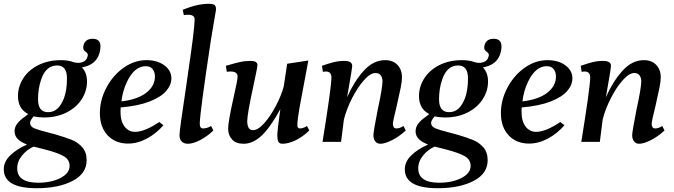

<svg xmlns="http://www.w3.org/2000/svg" viewBox="-54 -750 3562 1015"><path d="M-34 145Q-34 105 -0.5 72Q33 39 89 14Q57 2 40 -15Q23 -32 23 -56Q23 -78 37 -96.5Q51 -115 80 -135L95 -147Q41 -175 41 -242Q41 -292 69 -336Q97 -380 149 -406Q201 -432 268 -432Q331 -432 368.5 -403Q406 -374 406 -319Q406 -269 377.5 -225Q349 -181 297 -155Q245 -129 179 -129Q150 -129 124 -135Q105 -114 105 -100Q105 -81 128 -71.5Q151 -62 199 -50L237 -40Q292 -24 324.5 -11Q357 2 380.5 28Q404 54 404 97Q404 168 329.5 206.5Q255 245 140 245Q-34 245 -34 145ZM314 127Q314 93 281.5 75Q249 57 187 41L124 25Q89 40 63 71.5Q37 103 37 140Q37 215 146 216Q217 216 265.5 191Q314 166 314 127ZM285 -233Q300 -275 300 -336Q300 -404 248 -404Q188 -404 163 -328Q147 -281 147 -225Q147 -157 200 -157Q230 -157 250.5 -176.5Q271 -196 285 -233ZM410 -456Q412 -468 398 -477Q384 -486 386 -503Q392 -545 436 -545Q484 -545 476 -490Q465 -402 362 -391L327 -424Q356 -413 380.5 -421Q405 -429 410 -456Z M474 -152Q474 -222 509 -287.5Q544 -353 600.5 -392.5Q657 -432 720 -432Q778 -432 815 -404.5Q852 -377 852 -336Q852 -301 824.5 -269Q797 -237 737 -213.5Q677 -190 584 -182L583 -160Q583 -109 604.5 -81Q626 -53 660 -53Q711 -53 788 -105L810 -88Q772 -44 722.5 -17.5Q673 9 623 9Q556 9 515 -34.5Q474 -78 474 -152ZM765 -346Q765 -369 753 -384.5Q741 -400 716 -400Q657 -400 618 -319Q594 -269 588 -214Q673 -224 719 -259.5Q765 -295 765 -346Z M895 -36Q895 -63 928 -279L941 -370Q975 -599 975 -648Q975 -660 966 -666Q957 -672 942 -672Q927 -672 918 -670L912 -698Q988 -730 1051 -730Q1069 -730 1078.5 -725Q1088 -720 1088 -699Q1079 -642 1061 -539Q1005 -170 1002 -98Q1002 -86 1005.5 -78.5Q1009 -71 1021 -71Q1028 -71 1039.5 -74Q1051 -77 1062 -84L1074 -60Q1039 -27 1002.5 -8.5Q966 10 939 10Q919 10 907 -1.5Q895 -13 895 -36Z M1152 -70Q1152 -107 1182 -240Q1202 -327 1202 -345Q1202 -372 1165 -372Q1153 -372 1145 -370L1140 -402Q1187 -416 1214 -422Q1241 -428 1271 -428Q1307 -428 1307 -406Q1307 -394 1286 -298Q1269 -220 1261 -174Q1253 -128 1253 -109Q1253 -88 1260 -75Q1267 -62 1284 -62Q1310 -62 1343 -99Q1376 -136 1404.5 -190.5Q1433 -245 1446 -293L1464 -413L1576 -430Q1541 -247 1529.5 -181.5Q1518 -116 1518 -88Q1518 -71 1531 -71Q1549 -71 1569 -84L1581 -60Q1542 -23 1505 -6.5Q1468 10 1439 10Q1423 10 1417.5 -1Q1412 -12 1412 -36Q1412 -60 1428 -173Q1373 -73 1327.5 -31.5Q1282 10 1234 10Q1194 10 1173 -12.5Q1152 -35 1152 -70Z M1920 -35Q1920 -55 1943 -171Q1968 -286 1968 -320Q1968 -340 1958.5 -352Q1949 -364 1931 -364Q1904 -364 1870.5 -326.5Q1837 -289 1807.5 -231.5Q1778 -174 1764 -118L1749 0H1651Q1698 -290 1698 -340Q1698 -372 1669 -372Q1661 -372 1653 -370L1648 -402Q1681 -414 1709 -421Q1737 -428 1766 -428Q1808 -428 1808 -402Q1807 -383 1781 -236Q1817 -318 1868 -375Q1919 -432 1982 -432Q2023 -432 2047 -407Q2071 -382 2071 -342Q2071 -320 2064.5 -287.5Q2058 -255 2043 -189Q2023 -110 2023 -94Q2023 -86 2027 -78.5Q2031 -71 2042 -71Q2059 -71 2079 -84L2091 -60Q2056 -28 2018.5 -9Q1981 10 1956 10Q1940 10 1930 -2.5Q1920 -15 1920 -35Z M2086 145Q2086 105 2119.5 72Q2153 39 2209 14Q2177 2 2160 -15Q2143 -32 2143 -56Q2143 -78 2157 -96.5Q2171 -115 2200 -135L2215 -147Q2161 -175 2161 -242Q2161 -292 2189 -336Q2217 -380 2269 -406Q2321 -432 2388 -432Q2451 -432 2488.5 -403Q2526 -374 2526 -319Q2526 -269 2497.5 -225Q2469 -181 2417 -155Q2365 -129 2299 -129Q2270 -129 2244 -135Q2225 -114 2225 -100Q2225 -81 2248 -71.5Q2271 -62 2319 -50L2357 -40Q2412 -24 2444.5 -11Q2477 2 2500.5 28Q2524 54 2524 97Q2524 168 2449.5 206.5Q2375 245 2260 245Q2086 245 2086 145ZM2434 127Q2434 93 2401.5 75Q2369 57 2307 41L2244 25Q2209 40 2183 71.5Q2157 103 2157 140Q2157 215 2266 216Q2337 216 2385.5 191Q2434 166 2434 127ZM2405 -233Q2420 -275 2420 -336Q2420 -404 2368 -404Q2308 -404 2283 -328Q2267 -281 2267 -225Q2267 -157 2320 -157Q2350 -157 2370.5 -176.5Q2391 -196 2405 -233ZM2530 -456Q2532 -468 2518 -477Q2504 -486 2506 -503Q2512 -545 2556 -545Q2604 -545 2596 -490Q2585 -402 2482 -391L2447 -424Q2476 -413 2500.5 -421Q2525 -429 2530 -456Z M2594 -152Q2594 -222 2629 -287.5Q2664 -353 2720.5 -392.5Q2777 -432 2840 -432Q2898 -432 2935 -404.5Q2972 -377 2972 -336Q2972 -301 2944.5 -269Q2917 -237 2857 -213.5Q2797 -190 2704 -182L2703 -160Q2703 -109 2724.5 -81Q2746 -53 2780 -53Q2831 -53 2908 -105L2930 -88Q2892 -44 2842.5 -17.5Q2793 9 2743 9Q2676 9 2635 -34.5Q2594 -78 2594 -152ZM2885 -346Q2885 -369 2873 -384.5Q2861 -400 2836 -400Q2777 -400 2738 -319Q2714 -269 2708 -214Q2793 -224 2839 -259.5Q2885 -295 2885 -346Z M3288 -35Q3288 -55 3311 -171Q3336 -286 3336 -320Q3336 -340 3326.5 -352Q3317 -364 3299 -364Q3272 -364 3238.5 -326.5Q3205 -289 3175.5 -231.5Q3146 -174 3132 -118L3117 0H3019Q3066 -290 3066 -340Q3066 -372 3037 -372Q3029 -372 3021 -370L3016 -402Q3049 -414 3077 -421Q3105 -428 3134 -428Q3176 -428 3176 -402Q3175 -383 3149 -236Q3185 -318 3236 -375Q3287 -432 3350 -432Q3391 -432 3415 -407Q3439 -382 3439 -342Q3439 -320 3432.5 -287.5Q3426 -255 3411 -189Q3391 -110 3391 -94Q3391 -86 3395 -78.5Q3399 -71 3410 -71Q3427 -71 3447 -84L3459 -60Q3424 -28 3386.5 -9Q3349 10 3324 10Q3308 10 3298 -2.5Q3288 -15 3288 -35Z"/></svg>

Font: Unna Medium
Style: Italic
Weight: 500
Italic angle: -8.05°
Designer: Jorge de Buen Unna
Foundry: Omnibus-Type
Version: Version 2.008